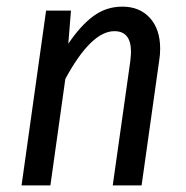

<svg xmlns="http://www.w3.org/2000/svg" viewBox="-20 -559 562 579"><path d="M463 -412Q463 -394 460 -376L407 0H320L373 -375Q375 -395 375 -403Q375 -465 325 -465Q255 -465 177 -321L132 0H45L119 -527H194L186 -427Q222 -481 261 -510Q300 -539 349 -539Q401 -539 432 -505Q463 -471 463 -412Z"/></svg>

Font: Fira Sans Condensed
Style: Italic
Weight: 400
Width: 3
Italic angle: -8°
Designer: bBox Type GmbH & Carrois Corporate GbR & Edenspiekermann AG
Foundry: bBox Type GmbH & Carrois Corporate GbR & Edenspiekermann AG
Version: Version 4.301